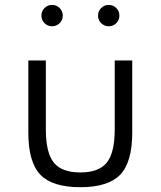

<svg xmlns="http://www.w3.org/2000/svg" viewBox="-20 -764 670 800"><path d="M314.5 16Q431 16 481 -36.2Q531 -88.5 531 -212V-512H458V-225Q458 -128 425.2 -86.8Q392.5 -45.5 314.5 -45.5Q237 -45.5 204 -86.8Q171 -128 171 -225V-512H98V-212Q98 -88.5 148 -36.2Q198 16 314.5 16ZM433 -654.5Q451.5 -654.5 464.5 -667.5Q477.5 -680.5 477.5 -699Q477.5 -717.5 464.5 -730.5Q451.5 -743.5 433 -743.5Q414.5 -743.5 401.5 -730.5Q388.5 -717.5 388.5 -699Q388.5 -680.5 401.5 -667.5Q414.5 -654.5 433 -654.5ZM197 -654.5Q215.5 -654.5 228.5 -667.5Q241.5 -680.5 241.5 -699Q241.5 -717.5 228.5 -730.5Q215.5 -743.5 197 -743.5Q178.5 -743.5 165.5 -730.5Q152.5 -717.5 152.5 -699Q152.5 -680.5 165.5 -667.5Q178.5 -654.5 197 -654.5Z"/></svg>

Font: Spartan
Style: Regular
Weight: 400
Designer: Matt Bailey, Mirko Velimirovic
Foundry: Matt Bailey
Version: Version 1.003; ttfautohint (v1.8.3)